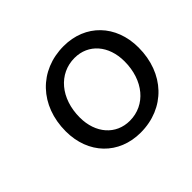

<svg xmlns="http://www.w3.org/2000/svg" viewBox="-93 -846 566 566"><g transform="rotate(-45 189.5 -563.5)"><path d="M206.5 -393.1C308.1 -393.1 379.4 -467.8 379.4 -575.2C379.4 -669.4 316.4 -734.4 226.1 -734.4C124 -734.4 52.7 -659.2 52.7 -552.2C52.7 -458 115.7 -393.1 206.5 -393.1ZM110.8 -551.8C110.8 -630.9 158.2 -687 224.1 -687C281.7 -687 321.3 -641.6 321.3 -575.7C321.3 -496.6 274.4 -440.4 208.5 -440.4C150.9 -440.4 110.8 -485.8 110.8 -551.8Z"/></g></svg>

Font: Guggenheim Sans Display Light
Style: Italic
Weight: 300
Italic angle: -7°
Designer: Modified by Tom Baber under direction of Pentagram Design 2023
Foundry: rsms
Version: Version 1.001;Glyphs 3.1.2 (3151)